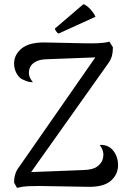

<svg xmlns="http://www.w3.org/2000/svg" viewBox="-20 -901 618 927"><path d="M62 6 48 -19Q48 -42 54 -61Q60 -80 75 -99L457 -648L469 -625L205 -615Q170 -614 149 -601.5Q128 -589 122 -568Q117 -548 122 -533Q127 -518 139 -504Q116 -504 95 -515Q75 -521 61.5 -544Q48 -567 48 -594Q48 -637 84.5 -667Q121 -697 197 -696L387 -692Q427 -691 457 -692.5Q487 -694 508 -700L525 -673Q525 -647 519.5 -628.5Q514 -610 499 -590L111 -43L101 -69L382 -80Q428 -81 449.5 -97Q471 -113 476 -133Q482 -154 476.5 -172Q471 -190 461 -201Q472 -202 477 -201Q482 -200 488 -199Q508 -194 522 -179Q536 -164 543 -144.5Q550 -125 550 -104Q550 -59 515.5 -28.5Q481 2 407 1L168 -3Q139 -3 115 -2Q91 -1 62 6ZM441 -820 263 -739Q257 -741 251 -750Q245 -759 245 -763L383 -881Q394 -877 405.5 -867Q417 -857 426.5 -844.5Q436 -832 441 -820Z"/></svg>

Font: Arima Medium
Style: Regular
Weight: 500
Designer: Joana Correia and Natanael Gama
Foundry: NDISCOVER
Version: Version 1.101;gftools[0.9.23]